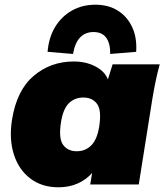

<svg xmlns="http://www.w3.org/2000/svg" viewBox="-20 -783 698 815"><path d="M228 12Q158 12 109 -25Q60 -62 39 -127Q18 -192 31 -275Q51 -400 123 -461Q195 -522 293 -522Q345 -522 385 -501Q425 -480 438 -446L458 -510H658Q648 -474 640.5 -437.5Q633 -401 627 -365L569 0H363L371 -49Q347 -21 310.5 -4.5Q274 12 228 12ZM306 -141Q342 -141 367 -165.5Q392 -190 401 -245Q412 -315 392 -342Q372 -369 334 -369Q297 -369 272.5 -345Q248 -321 239 -265Q228 -195 248 -168Q268 -141 306 -141ZM290 -554 182 -563Q187 -624 214 -668.5Q241 -713 285 -738Q329 -763 385 -763Q440 -763 480 -738Q520 -713 541 -668Q562 -623 558 -563L448 -554Q448 -647 377 -647Q306 -647 290 -554Z"/></svg>

Font: Mulish ExtraBlack
Style: Italic
Weight: 1000
Italic angle: -9°
Designer: Vernon Adams
Foundry: Vernon Adams
Version: Version 3.603; ttfautohint (v1.8.3)